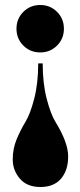

<svg xmlns="http://www.w3.org/2000/svg" viewBox="-20 -508 322 769"><path d="M133 -254H151Q151 -174 167 -112.5Q183 -51 202 -20Q253 63 253 118.5Q253 174 224.5 207.5Q196 241 142 241Q88 241 59.5 207.5Q31 174 31 130.5Q31 87 47 49Q63 11 82 -20Q101 -51 117 -112.5Q133 -174 133 -254ZM73.5 -325.5Q46 -353 46 -393Q46 -433 73.5 -460.5Q101 -488 141 -488Q181 -488 208.5 -460.5Q236 -433 236 -393Q236 -353 208.5 -325.5Q181 -298 141 -298Q101 -298 73.5 -325.5Z"/></svg>

Font: Elsie Black
Style: Regular
Weight: 900
Designer: Alejandro Inler
Foundry: Alejandro Inler
Version: 1.002